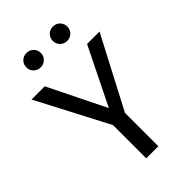

<svg xmlns="http://www.w3.org/2000/svg" viewBox="-264 -986 1078 1078"><g transform="rotate(-45 275.0 -447.0)"><path d="M323 -265V0H227V-264L5 -689H110L278 -348L446 -689H545ZM227 -837Q227 -813 210.5 -796.5Q194 -780 170 -780Q145 -780 128.5 -796.5Q112 -813 112 -837Q112 -861 128.5 -877.5Q145 -894 170 -894Q194 -894 210.5 -877.5Q227 -861 227 -837ZM437 -837Q437 -813 420.5 -796.5Q404 -780 379 -780Q355 -780 338.5 -796.5Q322 -813 322 -837Q322 -861 338.5 -877.5Q355 -894 379 -894Q404 -894 420.5 -877.5Q437 -861 437 -837Z"/></g></svg>

Font: Fira Sans
Style: Regular
Weight: 400
Designer: bBox Type GmbH & Carrois Corporate GbR & Edenspiekermann AG
Foundry: bBox Type GmbH & Carrois Corporate GbR & Edenspiekermann AG
Version: Version 4.301